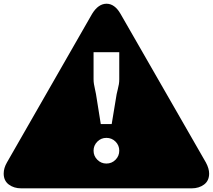

<svg xmlns="http://www.w3.org/2000/svg" viewBox="-20 -821 1153 1040"><path d="M556.2 -74.2Q527.3 -74.2 507.1 -53.7Q486.8 -33.2 486.8 -4.9Q486.8 23.9 507.3 44.4Q527.8 64.9 556.2 64.9Q585.4 64.9 605.7 44.4Q626 23.9 626 -4.9Q626 -33.7 605.7 -54Q585.4 -74.2 556.2 -74.2ZM626 -392.1V-538.1H486.8V-392.1Q486.8 -377.9 489 -365.2Q491.2 -352.5 494.6 -337.2Q498 -321.8 500 -311L525.9 -148.9H585L611.8 -311Q613.8 -320.8 617.9 -336.9Q622.1 -353 624 -365.2Q626 -377.4 626 -392.1ZM1112.8 119.1Q1112.8 158.2 1085.2 178.7Q1057.6 199.2 1018.1 199.2H95.2Q55.2 199.2 27.6 178.5Q0 157.7 0 119.1Q0 88.9 18.1 58.1L479 -746.1Q512.7 -800.8 557.1 -800.8Q601.1 -800.8 632.8 -746.1L1095.2 59.1Q1112.8 91.8 1112.8 119.1Z"/></svg>

Font: Web Symbols
Style: Regular
Weight: 400
Designer: Igor Kiselev
Foundry: Just Be Nice studio
Version: Version 1.000;PS 001.001;hotconv 1.0.56